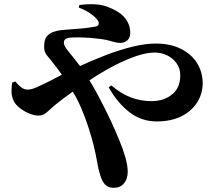

<svg xmlns="http://www.w3.org/2000/svg" viewBox="-20 -826 1040 917"><path d="M523 71Q498 71 483.5 57Q469 43 459 12Q450 -16 443.5 -54.5Q437 -93 426 -137Q417 -171 403 -215.5Q389 -260 367.5 -311Q346 -362 311 -414Q291 -446 273 -472.5Q255 -499 239 -518Q221 -542 205 -560.5Q189 -579 191 -607Q191 -637 203.5 -652Q216 -667 234.5 -673.5Q253 -680 272 -682Q291 -684 306 -685Q333 -687 358.5 -689Q384 -691 404.5 -694Q425 -697 436 -699Q457 -703 450 -723Q443 -738 418 -757Q393 -776 356 -790L359 -802Q442 -813 493.5 -793.5Q545 -774 570 -748Q587 -729 594.5 -710Q602 -691 602 -669Q602 -646 588.5 -633.5Q575 -621 554 -621Q538 -621 518.5 -627Q499 -633 484 -636Q469 -639 442.5 -642Q416 -645 385.5 -646.5Q355 -648 326 -647Q309 -647 297 -642Q285 -637 285 -621Q285 -609 302.5 -586Q320 -563 344 -534Q368 -505 386 -476Q420 -424 451.5 -364.5Q483 -305 508.5 -250.5Q534 -196 549 -158Q565 -121 577.5 -78.5Q590 -36 590 -6Q590 29 572 50Q554 71 523 71ZM728 -246Q656 -246 599 -289.5Q542 -333 499 -409L512 -418Q556 -380 603 -361.5Q650 -343 703 -343Q763 -343 802 -375Q841 -407 841 -466Q841 -499 823.5 -523.5Q806 -548 778.5 -561.5Q751 -575 718 -575Q681 -575 633 -559Q585 -543 533 -516.5Q481 -490 429.5 -457Q378 -424 330.5 -390.5Q283 -357 246 -327Q230 -314 217 -301.5Q204 -289 192 -281.5Q180 -274 163 -274Q145 -274 123 -282.5Q101 -291 81.5 -305Q62 -319 52 -333Q40 -351 36.5 -371.5Q33 -392 38 -431L53 -437Q66 -421 80.5 -409.5Q95 -398 112 -398Q131 -398 157 -410Q183 -422 210 -435Q277 -471 346.5 -503.5Q416 -536 483.5 -562Q551 -588 612.5 -603Q674 -618 724 -618Q794 -618 844.5 -592.5Q895 -567 921.5 -524Q948 -481 948 -429Q948 -378 921 -336Q894 -294 845 -270Q796 -246 728 -246Z"/></svg>

Font: Noto Serif HK ExtraLight ExtraBold
Style: Regular
Weight: 800
Version: Version 2.003-H1;hotconv 1.1.1;makeotfexe 2.6.0